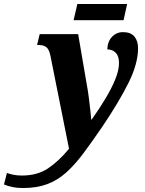

<svg xmlns="http://www.w3.org/2000/svg" viewBox="-175 -708 732 968"><path d="M-60 240Q-113 240 -155 222L-140 164Q-130 168 -110.5 172.5Q-91 177 -64 177Q13 177 67 141Q121 105 173 42L79 -428Q73 -458 59.5 -469.5Q46 -481 20 -481H12L25 -536H219L263 -279Q268 -253 272.5 -218Q277 -183 280.5 -151.5Q284 -120 285 -105H287Q324 -157 355.5 -209Q387 -261 406 -307.5Q425 -354 425 -390Q425 -425 408.5 -442Q392 -459 366 -459Q367 -498 389.5 -522Q412 -546 445 -546Q484 -546 502.5 -524Q521 -502 521 -465Q521 -387 473 -290.5Q425 -194 340 -68Q288 8 245 65.5Q202 123 158.5 162Q115 201 62.5 220.5Q10 240 -60 240ZM196 -606 215 -688H466L448 -606Z"/></svg>

Font: Noto Serif Condensed ExtraBold
Style: Italic
Weight: 800
Width: 3
Italic angle: -12°
Designer: Monotype Design Team
Foundry: Monotype Imaging Inc.
Version: Version 2.014; ttfautohint (v1.8.4.7-5d5b)